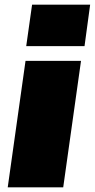

<svg xmlns="http://www.w3.org/2000/svg" viewBox="-20 -800 405 820"><path d="M326 -540 250 0H13L89 -540ZM365 -780 341 -603H92L117 -780Z"/></svg>

Font: Pathway Extreme SemiCondensed Black
Style: Italic
Weight: 900
Width: 4
Italic angle: -8°
Version: Version 1.001;gftools[0.9.26]